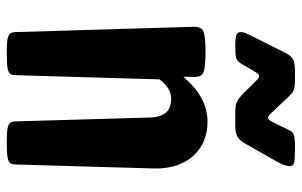

<svg xmlns="http://www.w3.org/2000/svg" viewBox="-182 -709 891 567"><g transform="rotate(90 263.5 -425.5)"><path d="M59.1 -551.3Q59.1 -561.5 61.3 -568.6Q63.5 -575.7 71 -579.6Q78.6 -583.5 93.5 -585.2Q108.4 -586.9 133.3 -586.9Q158.2 -586.9 173.1 -585.2Q188 -583.5 195.6 -579.6Q203.1 -575.7 205.3 -568.6Q207.5 -561.5 207.5 -551.3L206.5 -521.5Q220.2 -537.1 234.6 -550Q249 -563 265.4 -572.5Q281.7 -582 300.3 -587.4Q318.8 -592.8 340.8 -592.8Q370.6 -592.8 396.2 -582Q421.9 -571.3 440.2 -550.8Q458.5 -530.3 468.5 -501Q478.5 -471.7 477.5 -434.6L465.8 -27.8Q465.8 -18.6 463.4 -13.2Q460.9 -7.8 454.1 -4.9Q447.3 -2 434.8 -1Q422.4 0 401.9 0Q381.3 0 368.9 -1Q356.4 -2 349.9 -4.9Q343.3 -7.8 340.8 -13.2Q338.4 -18.6 338.4 -27.8L327.1 -420.4Q326.7 -439.5 322.3 -452.1Q317.9 -464.8 310.5 -472.2Q303.2 -479.5 293.2 -482.4Q283.2 -485.4 271.5 -485.4Q252.9 -485.4 238.8 -475.1Q224.6 -464.8 214.4 -450.7L202.1 -27.8Q202.1 -18.6 199.7 -13.2Q197.3 -7.8 190.4 -4.9Q183.6 -2 171.1 -1Q158.7 0 138.2 0Q117.7 0 105.2 -1Q92.8 -2 86.2 -4.9Q79.6 -7.8 77.1 -13.2Q74.7 -18.6 74.7 -27.8ZM314.9 -674.8Q304.2 -674.8 296.6 -675.5Q289.1 -676.3 282.5 -679Q275.9 -681.6 269.3 -686.8Q262.7 -691.9 253.9 -700.7L225.1 -730Q216.8 -738.3 212.9 -741.7Q209 -745.1 205.6 -745.1Q200.2 -745.1 196.8 -740.5Q193.4 -735.8 187 -725.1L170.9 -697.3Q166.5 -689.5 162.6 -684.8Q158.7 -680.2 152.8 -678Q147 -675.8 137.9 -675.3Q128.9 -674.8 113.8 -674.8Q91.8 -674.8 83.3 -678.2Q74.7 -681.6 74.7 -690.9Q74.7 -697.8 77.9 -705.3Q81.1 -712.9 87.4 -725.6L136.2 -822.8Q141.1 -832.5 146.2 -838.1Q151.4 -843.8 158 -846.7Q164.6 -849.6 173.3 -850.3Q182.1 -851.1 194.3 -851.1H216.8Q228 -851.1 235.6 -849.9Q243.2 -848.6 248.5 -845.9Q253.9 -843.3 258.3 -839.4Q262.7 -835.4 268.1 -829.6L308.1 -787.1Q313.5 -781.7 318.4 -776.6Q323.2 -771.5 327.6 -771.5Q332.5 -771.5 336.7 -778.3Q340.8 -785.2 346.2 -796.4L361.8 -829.1Q365.2 -836.4 368.4 -840.8Q371.6 -845.2 377.2 -847.4Q382.8 -849.6 392.1 -850.3Q401.4 -851.1 417 -851.1Q446.3 -851.1 458.5 -848.9Q470.7 -846.7 470.7 -835.9Q470.7 -828.6 467.5 -819.3Q464.4 -810.1 457 -797.4L405.8 -707Q400.4 -697.3 395.3 -691.2Q390.1 -685.1 383.8 -681.4Q377.4 -677.7 369.6 -676.3Q361.8 -674.8 350.6 -674.8H314.9Z"/></g></svg>

Font: Denk One
Style: Regular
Weight: 400
Designer: Irina Smirnova
Foundry: Irina Smirnova
Version: Version 1.002